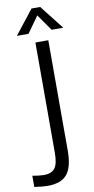

<svg xmlns="http://www.w3.org/2000/svg" viewBox="-122 -971 586 1203"><g transform="rotate(-10 171.0 -370.0)"><path d="M-5 107Q40 115 67 115Q118 115 138.5 86.5Q159 58 159 -11V-712H241V-10Q241 94 203.5 140Q166 186 80 186Q46 186 -5 178ZM126 -773H52L172 -926H227L347 -773H273L200 -877Z"/></g></svg>

Font: Muli-Regular
Style: Regular
Weight: 400
Version: Version 2.000